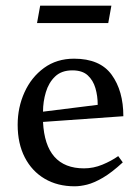

<svg xmlns="http://www.w3.org/2000/svg" viewBox="-20 -638 490 674"><path d="M413 -230 131 -210Q139 -47 275 -47Q308 -47 339.5 -60Q371 -73 395 -90L411 -68Q372 -32 341 -14Q310 4 286 10Q262 16 242 16Q182 16 137 -10.5Q92 -37 67 -85.5Q42 -134 42 -200Q42 -261 66 -314Q90 -367 134.5 -399.5Q179 -432 240 -432Q331 -432 372 -375.5Q413 -319 413 -230ZM234 -391Q196 -391 173.5 -369.5Q151 -348 141 -314.5Q131 -281 131 -246L323 -270Q323 -301 315 -328.5Q307 -356 288 -373.5Q269 -391 234 -391ZM360 -557H110L121 -618H371Z"/></svg>

Font: Buenard
Style: Regular
Weight: 400
Version: Version 2.000